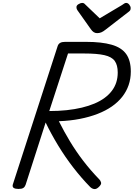

<svg xmlns="http://www.w3.org/2000/svg" viewBox="-20 -1286 920 1321"><path d="M107 14Q85 14 74.5 7Q64 0 68 -16L377 -970Q382 -984 394 -991Q406 -998 428 -998H572Q679 -998 747.5 -978.5Q816 -959 848 -914.5Q880 -870 880 -794Q880 -744 865 -700.5Q850 -657 821 -620Q792 -583 749.5 -553.5Q707 -524 651.5 -502.5Q596 -481 529.5 -468Q463 -455 385 -452Q420 -382 461 -314Q502 -246 552 -180.5Q602 -115 664 -51Q672 -43 675.5 -29.5Q679 -16 656 4Q641 17 626.5 14.5Q612 12 600 0Q541 -60 484.5 -133Q428 -206 379.5 -286Q331 -366 294 -443L156 -14Q151 0 140.5 7Q130 14 107 14ZM319 -522Q383 -522 439 -528Q495 -534 543 -545.5Q591 -557 630 -573.5Q669 -590 699 -612Q729 -634 749.5 -661Q770 -688 780 -719.5Q790 -751 790 -787Q790 -838 769.5 -866.5Q749 -895 698.5 -906.5Q648 -918 559 -918H448ZM848 -1266Q860 -1266 869.5 -1254Q879 -1242 879 -1231Q879 -1221 876 -1216Q873 -1211 868 -1207L705 -1081Q690 -1069 677 -1063.5Q664 -1058 648 -1058Q635 -1058 624.5 -1065Q614 -1072 605 -1085L513 -1215Q508 -1223 507 -1228Q506 -1233 506 -1237Q506 -1249 520.5 -1257.5Q535 -1266 545 -1266Q555 -1266 560 -1261.5Q565 -1257 572 -1250L666 -1160L819 -1251Q826 -1255 833 -1260.5Q840 -1266 848 -1266Z"/></svg>

Font: Playwrite NZ
Style: Regular
Weight: 400
Designer: Veronika Burian, José Scaglione
Foundry: TypeTogether
Version: Version 1.002